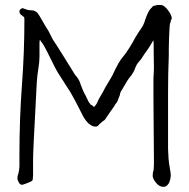

<svg xmlns="http://www.w3.org/2000/svg" viewBox="-20 -718 746 757"><path d="M350.6 -295.9Q361.3 -307.6 363.3 -313.5Q367.2 -324.2 374 -335Q379.9 -344.7 385.3 -354.5Q390.6 -364.3 395.5 -374Q417 -409.2 423.8 -421.9Q434.6 -446.3 447.3 -468.8Q456.1 -484.4 468.8 -499Q474.6 -504.9 491.2 -531.2Q502.9 -549.8 513.7 -570.3Q523.4 -586.9 539.1 -609.4Q543.9 -616.2 548.8 -628.9Q550.8 -633.8 552.7 -640.6Q554.7 -647.5 557.6 -654.3Q562.5 -666 568.4 -676.8Q572.3 -682.6 585 -695.3Q585.9 -694.3 592.8 -696.3Q596.7 -697.3 599.6 -698.2H614.3Q621.1 -698.2 628.4 -692.4Q635.7 -686.5 642.1 -678.2Q648.4 -669.9 652.8 -661.1Q657.2 -652.3 657.2 -646.5Q657.2 -641.6 654.3 -639.6Q653.3 -638.7 653.3 -633.8Q653.3 -631.8 652.3 -629.9Q649.4 -626 648.4 -607.9Q647.5 -589.8 646.5 -567.9Q645.5 -545.9 645.5 -526.4Q645.5 -506.8 645.5 -499Q642.6 -427.7 642.6 -354.5Q642.6 -281.2 642.6 -209Q642.6 -163.1 642.6 -129.9Q643.6 -88.9 648.4 -62.5Q653.3 -35.2 653.3 -28.3Q653.3 -22.5 651.9 -14.6Q650.4 -6.8 647.5 0.5Q644.5 7.8 638.7 13.2Q632.8 18.6 624 18.6Q607.4 18.6 594.7 2Q580.1 -15.6 582 -29.3L583 -36.1V-39.1Q585.9 -44.9 585.9 -50.8Q586.9 -59.6 586.9 -69.3Q586.9 -79.1 586.9 -86.9Q586.9 -159.2 585.9 -215.3Q585 -271.5 585 -332V-410.2Q586.9 -433.6 586.9 -456.1Q586.9 -460.9 586.4 -477.5Q585.9 -494.1 585.9 -521.5V-543.9Q585.9 -548.8 585.4 -552.2Q585 -555.7 585 -558.6Q583 -557.6 583 -556.6Q578.1 -548.8 573.2 -540Q568.4 -531.2 562.5 -523.4Q555.7 -513.7 549.8 -505.4Q543.9 -497.1 539.1 -489.3Q538.1 -487.3 537.1 -485.8Q536.1 -484.4 534.2 -482.4L524.4 -470.7Q523.4 -468.8 522.5 -467.8L521.5 -466.8Q521.5 -465.8 519.5 -463.9Q516.6 -459 512.7 -449.2Q509.8 -440.4 505.9 -433.6Q496.1 -417 492.2 -414.1Q484.4 -404.3 477.5 -392.6Q469.7 -378.9 462.9 -367.2Q453.1 -353.5 453.1 -345.7Q453.1 -343.8 447.3 -330.1Q444.3 -322.3 443.4 -319.3Q442.4 -316.4 439.5 -312.5Q434.6 -307.6 434.6 -306.6Q433.6 -303.7 430.7 -299.8Q416 -278.3 412.1 -273.4Q406.2 -265.6 401.4 -257.8Q394.5 -246.1 391.6 -244.1Q388.7 -242.2 385.7 -240.2Q382.8 -238.3 380.9 -236.3L377.9 -233.4Q375 -231.4 373 -229.5L371.1 -228.5Q371.1 -226.6 369.1 -224.6Q367.2 -222.7 364.3 -220.7Q361.3 -218.8 357.4 -218.8Q347.7 -218.8 338.9 -224.1Q330.1 -229.5 323.7 -236.8Q317.4 -244.1 312 -252.4Q306.6 -260.7 303.7 -267.6Q273.4 -328.1 258.8 -352.5Q250 -367.2 207 -433.6Q200.2 -444.3 179.7 -486.3Q148.4 -550.8 142.6 -552.7L137.7 -561.5Q135.7 -558.6 135.7 -547.9V-496.1Q135.7 -472.7 130.9 -445.3Q127 -422.9 125 -392.6L113.3 -167Q110.4 -110.4 110.4 -85V-43.9Q110.4 -36.1 110.4 -28.3Q109.4 -8.8 108.4 -7.8Q105.5 -3.9 104.5 -3.9Q103.5 -2.9 98.1 -0.5Q92.8 2 85.9 4.4Q79.1 6.8 73.7 8.8Q68.4 10.7 67.4 10.7Q59.6 10.7 54.2 1.5Q48.8 -7.8 48.8 -15.6Q48.8 -22.5 49.8 -25.4Q50.8 -27.3 52.2 -32.7Q53.7 -38.1 54.7 -44.4Q55.7 -50.8 56.2 -56.6Q56.6 -62.5 56.6 -64.5V-105.5Q56.6 -250 66.4 -380.9Q76.2 -511.7 76.2 -640.6Q76.2 -650.4 74.2 -651.4Q70.3 -653.3 67.4 -656.2Q64.5 -659.2 63.5 -659.2L60.5 -662.1Q56.6 -666 56.6 -672.9Q56.6 -677.7 60.5 -681.6Q66.4 -686.5 70.3 -685.5Q79.1 -682.6 86.9 -679.7Q89.8 -678.7 92.3 -678.2Q94.7 -677.7 98.6 -677.7Q102.5 -677.7 110.4 -676.8Q115.2 -675.8 120.1 -672.9Q125 -670.9 129.9 -664.1Q135.7 -656.2 144 -641.1Q152.3 -626 160.2 -613.3Q174.8 -590.8 175.8 -586.9Q186.5 -564.5 187.5 -563.5Q207 -534.2 227.5 -501Q248 -467.8 267.6 -436.5Q270.5 -431.6 273.4 -426.8Q276.4 -421.9 281.2 -417Q290 -406.2 293.9 -396.5Q296.9 -388.7 298.8 -382.8Q300.8 -377 303.7 -370.1Q305.7 -364.3 308.1 -359.4Q310.5 -354.5 313.5 -348.6Q314.5 -346.7 318.4 -339.4Q322.3 -332 327.1 -321.3Q329.1 -316.4 332 -312.5Q336.9 -307.6 336.9 -306.6Q336.9 -304.7 338.9 -304.7Q342.8 -303.7 344.7 -301.8Q345.7 -300.8 345.7 -299.8H346.7Z"/></svg>

Font: ToneOZ-Zhuyin-Tsuipita-TC
Style: Regular
Weight: 400
Designer: ÂÆ£ÂøóÂáåJeffrey Xuan(jeffreyx@gmail.com, ToneOZ.com) ÈòøÂù§(cjkFonts)
Foundry: ToneOZ
Version: Version 0.240710